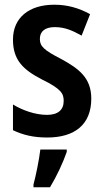

<svg xmlns="http://www.w3.org/2000/svg" viewBox="-20 -573 437 814"><path d="M367 -155C367 -243 314 -282 241 -322C165 -361 149 -377 149 -408C149 -440 171 -458 212 -458C256 -458 288 -443 326 -422L362 -513C312 -540 265 -553 210 -553C103 -553 35 -498 35 -405C35 -319 77 -278 158 -236C240 -196 250 -176 250 -145C250 -108 227 -86 179 -86C129 -86 74 -106 35 -130V-21C77 -1 121 10 180 10C297 10 367 -45 367 -155ZM263 71V61H151C146 103 132 173 122 209V221H192C220 175 247 117 263 71Z"/></svg>

Font: Noto Sans Gurmukhi UI Condensed SemiBold
Style: Regular
Weight: 600
Width: 3
Designer: Jelle Bosma - Monotype Design Team
Foundry: Monotype Imaging Inc.
Version: Version 2.004